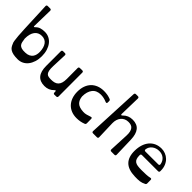

<svg xmlns="http://www.w3.org/2000/svg" viewBox="112 -1846 2846 2846"><g transform="rotate(45 1535.0 -422.5)"><path d="M338 -136Q381 -137 410 -151.5Q439 -166 455.5 -188.5Q472 -211 478.5 -240Q485 -269 484 -299Q481 -387 444 -436.5Q407 -486 338 -486Q266 -486 226 -432.5Q186 -379 186 -279Q191 -241 197 -213.5Q203 -186 218 -168.5Q233 -151 261 -142.5Q289 -134 338 -136ZM115 -99Q107 -109 101 -146Q95 -183 90.5 -239Q86 -295 83 -366.5Q80 -438 76.5 -516.5Q73 -595 70 -676Q67 -757 63 -834Q61 -860 87 -860H137Q161 -860 161 -835L154 -517Q152 -481 178 -508Q206 -537 242.5 -548.5Q279 -560 327 -560Q376 -560 417.5 -539.5Q459 -519 488.5 -481Q518 -443 534.5 -390Q551 -337 551 -273Q551 -208 534.5 -155.5Q518 -103 488.5 -65Q459 -27 417.5 -6.5Q376 14 327 14Q273 14 237 6.5Q201 -1 177 -15.5Q153 -30 139 -51Q125 -72 115 -99Z M697 -522Q697 -547 721 -547H758Q783 -547 782 -522L773 -288Q771 -230 778 -197Q785 -164 800.5 -147.5Q816 -131 839.5 -127Q863 -123 893 -123Q930 -123 959 -131Q988 -139 1008.5 -159Q1029 -179 1039.5 -212Q1050 -245 1050 -296L1049 -523Q1049 -547 1074 -547L1122 -548Q1146 -548 1146 -524L1147 -26Q1147 -1 1122 -1L1085 0Q1062 0 1062 -25V-38Q1062 -55 1055 -57.5Q1048 -60 1036 -47Q978 14 889 14Q697 14 697 -216Z M1726 -479Q1726 -465 1718 -460.5Q1710 -456 1697 -462Q1635 -489 1572 -489Q1484 -489 1438.5 -431Q1393 -373 1393 -273Q1400 -201 1440 -164Q1480 -127 1568 -123Q1600 -121 1632 -130Q1664 -139 1696 -150Q1724 -160 1724 -132L1725 -42Q1725 -20 1707 -13Q1639 14 1562 14Q1500 14 1450.5 -6Q1401 -26 1366 -63.5Q1331 -101 1312 -154Q1293 -207 1293 -273Q1293 -340 1312 -393Q1331 -446 1366.5 -483Q1402 -520 1453 -540Q1504 -560 1568 -560Q1644 -560 1707 -535Q1726 -528 1726 -507Z M2367 -25Q2368 0 2343 0H2279Q2254 0 2255 -25L2269 -327Q2271 -374 2263.5 -405.5Q2256 -437 2240.5 -456.5Q2225 -476 2201.5 -484Q2178 -492 2148 -492Q2111 -492 2081.5 -478.5Q2052 -465 2031.5 -440.5Q2011 -416 2000.5 -382.5Q1990 -349 1991 -309L2000 -25Q2001 0 1976 0H1896Q1871 0 1872 -25L1910 -836Q1911 -860 1935 -860H1976Q2000 -860 2000 -835L1992 -507Q1991 -490 1999 -487.5Q2007 -485 2019 -498Q2078 -560 2168 -560Q2262 -560 2308.5 -502.5Q2355 -445 2358 -330Z M2905 -359Q2918 -359 2923 -366.5Q2928 -374 2926 -386Q2916 -443 2875.5 -476.5Q2835 -510 2775 -510Q2742 -510 2714 -500.5Q2686 -491 2664.5 -474Q2643 -457 2629.5 -434Q2616 -411 2613 -384Q2610 -358 2636 -358ZM2997 -310Q2997 -285 2973 -285H2636Q2612 -285 2612 -260Q2612 -216 2621.5 -189.5Q2631 -163 2652 -148Q2673 -133 2706.5 -128Q2740 -123 2789 -123Q2834 -123 2881 -125Q2928 -127 2959 -135Q2971 -138 2979 -134.5Q2987 -131 2987 -117L2988 -44Q2988 -23 2970 -16Q2949 -5 2929.5 1.5Q2910 8 2888.5 11Q2867 14 2842 14.5Q2817 15 2786 14Q2644 10 2577.5 -57.5Q2511 -125 2513 -257Q2514 -324 2532 -380Q2550 -436 2583.5 -476Q2617 -516 2665 -538Q2713 -560 2775 -560Q2816 -560 2856 -544.5Q2896 -529 2927.5 -498.5Q2959 -468 2978 -423Q2997 -378 2997 -319Z"/></g></svg>

Font: OpenDyslexic 3
Style: Regular
Weight: 400
Designer: Abelardo Gonzalez
Version: Version 1.000;PS 001.001;hotconv 1.0.56